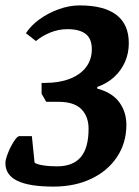

<svg xmlns="http://www.w3.org/2000/svg" viewBox="-41 -680 513 711"><path d="M157 11Q67 11 23 -10.5Q-21 -32 -21 -76Q-21 -87 -15 -104Q-9 -121 -0.5 -137.5Q8 -154 16.5 -165Q25 -176 31 -176H77L87 -78Q93 -72 117 -68Q141 -64 170 -64Q229 -64 258 -98Q287 -132 287 -203Q287 -249 260 -276Q233 -303 175 -303H130L113 -333V-373H126Q178 -373 217 -388Q256 -403 277.5 -431Q299 -459 299 -498Q299 -537 276 -554.5Q253 -572 209 -572Q175 -572 144 -559Q113 -546 92 -528L55 -557Q73 -585 104.5 -608Q136 -631 175.5 -645.5Q215 -660 254 -660Q344 -660 390 -625Q436 -590 436 -520Q436 -483 422 -451Q408 -419 382 -395Q356 -371 319 -358V-352Q375 -337 401 -301Q427 -265 427 -218Q427 -151 392.5 -99Q358 -47 297 -18Q236 11 157 11Z"/></svg>

Font: Faustina
Style: Bold Italic
Weight: 700
Italic angle: -8°
Designer: Alfonso Garcia
Foundry: http://www.omnibus-type.com
Version: Version 1.200